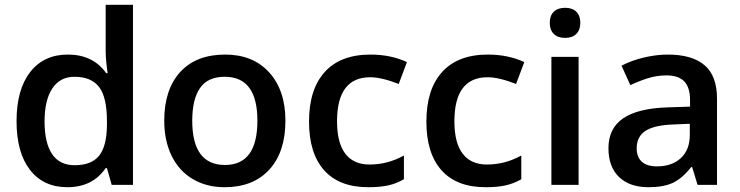

<svg xmlns="http://www.w3.org/2000/svg" viewBox="-20 -780 3123 810"><path d="M264.2 9.8Q163.1 9.8 106.4 -63.5Q49.8 -136.7 49.8 -269Q49.8 -401.9 107.2 -475.8Q164.6 -549.8 266.1 -549.8Q372.6 -549.8 428.2 -471.2H434.1Q425.8 -529.3 425.8 -563V-759.8H541V0H451.2L431.2 -70.8H425.8Q370.6 9.8 264.2 9.8ZM294.9 -83Q365.7 -83 397.9 -122.8Q430.2 -162.6 431.2 -252V-268.1Q431.2 -370.1 397.9 -413.1Q364.7 -456.1 293.9 -456.1Q233.4 -456.1 200.7 -407Q168 -357.9 168 -267.1Q168 -177.2 199.7 -130.1Q231.4 -83 294.9 -83Z M1184.1 -271Q1184.1 -138.7 1116.2 -64.5Q1048.3 9.8 927.2 9.8Q851.6 9.8 793.5 -24.4Q735.4 -58.6 704.1 -122.6Q672.9 -186.5 672.9 -271Q672.9 -402.3 740.2 -476.1Q807.6 -549.8 930.2 -549.8Q1047.4 -549.8 1115.7 -474.4Q1184.1 -398.9 1184.1 -271ZM791 -271Q791 -84 929.2 -84Q1065.9 -84 1065.9 -271Q1065.9 -456.1 928.2 -456.1Q856 -456.1 823.5 -408.2Q791 -360.4 791 -271Z M1533.7 9.8Q1411.1 9.8 1347.4 -61.8Q1283.7 -133.3 1283.7 -267.1Q1283.7 -403.3 1350.3 -476.6Q1417 -549.8 1543 -549.8Q1628.4 -549.8 1696.8 -518.1L1662.1 -425.8Q1589.4 -454.1 1542 -454.1Q1401.9 -454.1 1401.9 -268.1Q1401.9 -177.2 1436.8 -131.6Q1471.7 -85.9 1539.1 -85.9Q1615.7 -85.9 1684.1 -124V-23.9Q1653.3 -5.9 1618.4 2Q1583.5 9.8 1533.7 9.8Z M2028.8 9.8Q1906.2 9.8 1842.5 -61.8Q1778.8 -133.3 1778.8 -267.1Q1778.8 -403.3 1845.5 -476.6Q1912.1 -549.8 2038.1 -549.8Q2123.5 -549.8 2191.9 -518.1L2157.2 -425.8Q2084.5 -454.1 2037.1 -454.1Q1897 -454.1 1897 -268.1Q1897 -177.2 1931.9 -131.6Q1966.8 -85.9 2034.2 -85.9Q2110.8 -85.9 2179.2 -124V-23.9Q2148.4 -5.9 2113.5 2Q2078.6 9.8 2028.8 9.8Z M2420.9 0H2306.2V-540H2420.9ZM2299.3 -683.1Q2299.3 -713.9 2316.2 -730.5Q2333 -747.1 2364.3 -747.1Q2394.5 -747.1 2411.4 -730.5Q2428.2 -713.9 2428.2 -683.1Q2428.2 -653.8 2411.4 -637Q2394.5 -620.1 2364.3 -620.1Q2333 -620.1 2316.2 -637Q2299.3 -653.8 2299.3 -683.1Z M2922.9 0 2899.9 -75.2H2896Q2856.9 -25.9 2817.4 -8.1Q2777.8 9.8 2715.8 9.8Q2636.2 9.8 2591.6 -33.2Q2546.9 -76.2 2546.9 -154.8Q2546.9 -238.3 2608.9 -280.8Q2670.9 -323.2 2797.9 -327.1L2891.1 -330.1V-358.9Q2891.1 -410.6 2866.9 -436.3Q2842.8 -461.9 2792 -461.9Q2750.5 -461.9 2712.4 -449.7Q2674.3 -437.5 2639.2 -420.9L2602.1 -502.9Q2646 -525.9 2698.2 -537.8Q2750.5 -549.8 2796.9 -549.8Q2899.9 -549.8 2952.4 -504.9Q3004.9 -460 3004.9 -363.8V0ZM2752 -78.1Q2814.5 -78.1 2852.3 -113Q2890.1 -147.9 2890.1 -210.9V-257.8L2820.8 -254.9Q2739.7 -252 2702.9 -227.8Q2666 -203.6 2666 -153.8Q2666 -117.7 2687.5 -97.9Q2709 -78.1 2752 -78.1Z"/></svg>

Font: f2_4961           
Style: Regular
Weight: 600
Foundry: Ascender Corporation
Version: Version 1.10